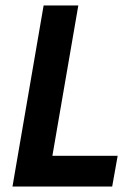

<svg xmlns="http://www.w3.org/2000/svg" viewBox="-20 -680 467 700"><path d="M389 0H25.5L139 -660H265.5L171 -112H409Z"/></svg>

Font: Lucymar Sans SemiBold
Style: Italic
Weight: 600
Italic angle: -10°
Foundry: The League of Moveable Type (original font) / Main changes by Cristiano Sobral with portions from Mirco Monsees
Version: Version 2.00;August 30, 2020;FontCreator 13.0.0.2681 64-bit